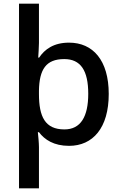

<svg xmlns="http://www.w3.org/2000/svg" viewBox="-20 -780 661 1040"><path d="M569 -271C569 -454 483 -549 354 -549C271 -549 222 -513 192 -468H187C188 -486 191 -524 191 -547V-760H83V240H191V17C191 -4 187 -48 185 -64H191C222 -23 272 10 354 10C483 10 569 -87 569 -271ZM458 -272C458 -148 417 -79 329 -79C224 -79 191 -148 191 -271V-289C193 -404 229 -460 328 -460C417 -460 458 -398 458 -272Z"/></svg>

Font: Noto Sans Balinese Medium
Style: Regular
Weight: 500
Designer: Aditya Bayu, David Williams
Foundry: David Williams
Version: Version 2.005